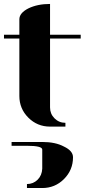

<svg xmlns="http://www.w3.org/2000/svg" viewBox="-20 -635 425 963"><path d="M0 -441.9V-460.9H77.1V-538.1Q77.1 -569.8 122.1 -592.8Q168 -615.2 231 -615.2V-460.9H384.8V-441.9H231V-96.2Q231 -64 253.4 -41.5Q275.9 -19 308.1 -19V0H231Q167 0 122.1 -44.9Q77.1 -89.8 77.1 -153.8V-441.9ZM38.1 77.1H191.9Q258.3 77.1 300.8 100.1Q346.2 121.6 346.2 153.8Q346.2 217.8 300.8 263.2Q255.9 308.1 191.9 308.1H115.2V288.1Q147 288.1 168.9 266.1Q190.4 244.6 191.9 210.9V115.2Q191.9 96.2 115.2 96.2H38.1Z"/></svg>

Font: Hjet
Style: Regular
Weight: 400
Designer: T. Christopher White
Version: Version 1.2